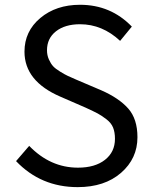

<svg xmlns="http://www.w3.org/2000/svg" viewBox="-20 -767 637 800"><path d="M303.7 12.7Q150.4 12.7 46.9 -95.7L101.6 -159.2Q189.5 -68.4 304.7 -68.4Q376 -68.4 417.5 -101.1Q459 -133.8 459 -188.5Q459 -215.8 451.2 -235.4Q443.4 -254.9 422.9 -270.5Q402.3 -286.1 386.7 -294.4Q371.1 -302.7 336.9 -318.4L231.4 -364.3Q82 -428.7 82 -551.8Q82 -636.7 147.9 -691.9Q213.9 -747.1 313.5 -747.1Q441.4 -747.1 529.3 -656.2L480.5 -596.7Q406.2 -666 313.5 -666Q251 -666 213.4 -636.7Q175.8 -607.4 175.8 -557.6Q175.8 -537.1 183.6 -519.5Q191.4 -502 201.2 -491.2Q210.9 -480.5 231 -468.3Q251 -456.1 261.7 -451.2Q272.5 -446.3 296.9 -435.5L402.3 -390.6Q475.6 -358.4 514.2 -314.9Q552.7 -271.5 552.7 -195.3Q552.7 -106.4 484.4 -46.9Q416 12.7 303.7 12.7Z"/></svg>

Font: Gen Shin Gothic Regular
Style: Regular
Weight: 400
Designer: [Source Han Sans]
Ryoko NISHIZUKA  (kana & ideographs); Paul D. Hunt (Latin, Greek & Cyrillic); Wenlong ZHANG  (bopomofo
Version: Version 1.002.20150607